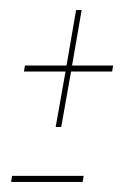

<svg xmlns="http://www.w3.org/2000/svg" viewBox="-20 -468 262 381"><path d="M90.5 -216H101.5L121 -326H202.5L204.5 -338H123L142 -448H131L112 -338H29.5L27.5 -326H110ZM2 -107H144L146 -119H4Z"/></svg>

Font: Anybody UltraCondensed Thin Thin
Style: Italic
Weight: 250
Italic angle: -10°
Version: Version 1.111